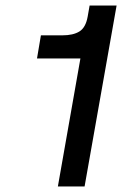

<svg xmlns="http://www.w3.org/2000/svg" viewBox="-20 -670 439 690"><path d="M302 -650H399L284 0H188L269 -460H113L127 -543H204Q243 -543 265.5 -557Q288 -571 295 -610Z"/></svg>

Font: Overused Grotesk Medium
Style: Italic
Weight: 500
Italic angle: -10°
Version: Version 0.003